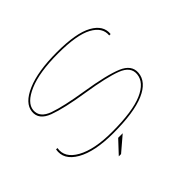

<svg xmlns="http://www.w3.org/2000/svg" viewBox="-156 -816 1172 1172"><g transform="rotate(-45 430.5 -229.5)"><path d="M345 5.5Q185.5 5.5 99.5 -43.8Q13.5 -93 27.5 -172H39.5Q26.5 -98 109.8 -51.8Q193 -5.5 345 -5.5Q521.5 -5.5 608.8 -43.2Q696 -81 702 -147Q707.5 -207 633.2 -235.8Q559 -264.5 397 -290Q240 -314.5 160 -344.2Q80 -374 86.5 -439Q93 -505.5 189.5 -547Q286 -588.5 450 -588.5Q616.5 -588.5 692.5 -546.2Q768.5 -504 761 -434.5H749Q755.5 -499 683.5 -538.2Q611.5 -577.5 450 -577.5Q288 -577.5 195.8 -537.8Q103.5 -498 98.5 -439.5Q93.5 -379.5 169.8 -352.5Q246 -325.5 400 -301Q569.5 -274 644.2 -242.5Q719 -211 714 -147.5Q708.5 -74.5 616.2 -34.5Q524 5.5 345 5.5ZM268.4 128.7 345.9 45.9H385L287.9 128.7Z"/></g></svg>

Font: Anybody UltraExpanded Thin
Style: Italic
Weight: 100
Width: 9
Italic angle: -10°
Designer: Tyler Finck
Foundry: Etcetera Type Company
Version: Version 1.010; ttfautohint (v1.8.3) -l 8 -r 50 -G 200 -x 14 